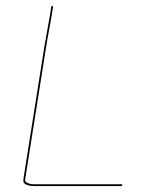

<svg xmlns="http://www.w3.org/2000/svg" viewBox="-20 -654 474 644"><path d="M128.6 -496 59.7 -61C58.8 -55.7 58.4 -50.7 58.3 -46C59.3 -35 77.6 -30 92.8 -30H386.8C388.8 -30 389.9 -31 390.2 -33C390.5 -35 389.7 -36 387.7 -36H93.7C85.7 -36 78.9 -37.3 73.3 -40C62.4 -43.8 63.6 -47.8 65.7 -61L134.6 -496C140.2 -531.9 148 -568.4 153.5 -603L157.9 -631C158.3 -633 157.4 -634 155.4 -634C153.4 -634 152.3 -633 151.9 -631L147.5 -603C142 -568.4 134.3 -531.9 128.6 -496Z"/></svg>

Font: Proton
Style: HlIt
Weight: 500
Version: Version 1.017